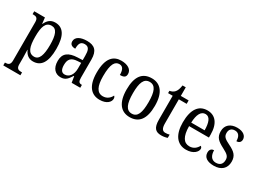

<svg xmlns="http://www.w3.org/2000/svg" viewBox="-44 -1401 3186 2380"><g transform="rotate(30 1549.5 -211.0)"><path d="M15 237H260V196H247C212 196 180 188 180 129V34C180 -6 179 -48 177 -80H180C204 -25 244 11 307 11C421 11 483 -76 483 -269C483 -461 421 -546 309 -546C242 -546 203 -507 178 -450H175L165 -536H12V-495H23C60 -495 90 -486 90 -427V124C90 187 58 196 22 196H15ZM291 -47C205 -47 180 -129 180 -271C180 -410 205 -489 290 -489C363 -489 391 -415 391 -272C391 -129 363 -47 291 -47Z M702 10C774 10 800 -31 837 -87H843L857 0H980V-41H977C939 -41 925 -57 925 -113V-372C925 -499 871 -546 765 -546C672 -546 606 -513 606 -450C606 -408 633 -388 684 -388C684 -452 696 -497 759 -497C824 -497 835 -447 835 -373V-312L765 -309C634 -304 571 -256 571 -150C571 -41 628 10 702 10ZM728 -45C683 -45 663 -82 663 -144C663 -223 693 -265 785 -270L836 -273V-191C836 -106 794 -45 728 -45Z M1260 10C1364 10 1408 -45 1408 -88C1408 -107 1402 -118 1392 -126C1372 -84 1333 -48 1274 -48C1190 -48 1153 -123 1153 -266C1153 -445 1193 -497 1256 -497C1311 -497 1326 -445 1326 -383C1383 -383 1408 -398 1408 -444C1408 -510 1343 -546 1256 -546C1146 -546 1062 -479 1062 -265C1062 -70 1144 10 1260 10Z M1690 10C1824 10 1894 -81 1894 -269C1894 -456 1817 -546 1693 -546C1557 -546 1488 -456 1488 -269C1488 -81 1565 10 1690 10ZM1692 -41C1610 -41 1579 -119 1579 -269C1579 -418 1609 -494 1691 -494C1773 -494 1803 -418 1803 -269C1803 -119 1774 -41 1692 -41Z M2143 10C2180 10 2213 2 2230 -5V-51C2211 -46 2194 -43 2171 -43C2130 -43 2110 -73 2110 -143V-487H2222V-536H2110V-659H2064C2056 -605 2045 -579 2027 -557C2009 -536 1985 -525 1956 -520V-487H2022V-145C2022 -30 2060 10 2143 10Z M2497 10C2604 10 2653 -50 2653 -90C2653 -108 2643 -119 2633 -124C2612 -83 2573 -47 2514 -47C2432 -47 2387 -114 2386 -263H2670V-305C2670 -463 2601 -546 2488 -546C2365 -546 2295 -452 2295 -264C2295 -90 2368 10 2497 10ZM2579 -314H2387C2391 -430 2425 -495 2489 -495C2554 -495 2578 -422 2579 -314Z M2895 10C3000 10 3064 -47 3064 -144C3064 -228 3023 -268 2934 -311C2859 -348 2830 -368 2830 -422C2830 -469 2855 -501 2907 -501C2959 -501 2987 -464 2987 -394C3026 -394 3048 -417 3048 -452C3048 -502 3004 -545 2915 -545C2821 -545 2757 -495 2757 -405C2757 -320 2797 -284 2891 -236C2966 -197 2989 -175 2989 -126C2989 -69 2959 -35 2898 -35C2832 -35 2804 -89 2804 -159C2777 -159 2746 -143 2746 -95C2746 -25 2803 10 2895 10Z"/></g></svg>

Font: Noto Serif Myanmar Condensed
Style: Regular
Weight: 400
Width: 3
Designer: Ben Mitchell and the Monotype Design Team
Foundry: Monotype Imaging Inc.
Version: Version 2.106